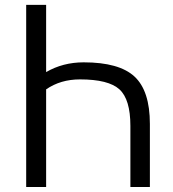

<svg xmlns="http://www.w3.org/2000/svg" viewBox="-20 -750 695 770"><path d="M502.9 -245.1Q502.9 -351.6 459 -391.6Q415 -431.6 300.8 -431.6Q222.7 -431.6 165 -391.6V0H85V-730.5H165V-460.9Q232.4 -500 315.4 -500Q458 -500 519.5 -442.9Q581.1 -385.7 581.1 -252.9V0H502.9Z"/></svg>

Font: Mgen+ 1c regular
Style: Regular
Weight: 400
Designer: [Source Han Sans]
Ryoko NISHIZUKA  (kana & ideographs); Paul D. Hunt (Latin, Greek & Cyrillic); Wenlong ZHANG  (bopomofo
Version: Version 1.059.20150602